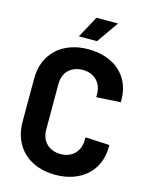

<svg xmlns="http://www.w3.org/2000/svg" viewBox="-131 -968 820 1058"><g transform="rotate(15 279.0 -439.5)"><path d="M288 8C437 8 535 -82 535 -217V-228L397 -235V-219C397 -154 352 -110 288 -110C221 -110 177 -154 177 -219V-481C177 -547 221 -590 288 -590C352 -590 397 -547 397 -481V-464L535 -472V-486C535 -620 437 -708 288 -708C139 -708 40 -616 40 -476V-227C40 -85 139 8 288 8ZM218 -763H321L408 -887H285Z"/></g></svg>

Font: Vanilla Cream ExtraBold
Style: Regular
Weight: 800
Designer: Jeremy Tribby, Jinavaṁso
Foundry: Tribby Type
Version: Version 1.422;Glyphs 3.1.2 (3151)